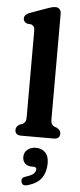

<svg xmlns="http://www.w3.org/2000/svg" viewBox="-66 -778 452 1089"><g transform="rotate(5 160.5 -233.0)"><path d="M237 -708.5V-109.5Q237 -89.5 242.2 -80.8Q247.5 -72 257 -67.5L271.5 -62.5Q294 -50.5 294 -30.5Q294 0 259 0H74Q39 0 39 -30.5Q39 -50.5 61.5 -62.5L76 -67.5Q85.5 -72 90.8 -80.8Q96 -89.5 96 -109.5V-598Q96 -616 90.5 -623.2Q85 -630.5 75.5 -634L52.5 -636Q31 -644.5 31 -664Q31 -686 61.5 -697.5L147 -728.5Q165.5 -735 178.8 -739.2Q192 -743.5 205 -743.5Q220 -743.5 228.5 -733.8Q237 -724 237 -708.5ZM151 169.5Q124.5 169.5 110.5 155.5Q96.5 141.5 96.5 119Q96.5 93 116 77Q135.5 61 163.5 61Q195.5 61 216.5 81.2Q237.5 101.5 237.5 143Q237.5 192.5 213.8 226.8Q190 261 134 276.5Q104.5 285 98.5 260Q93 237 120 229Q153 219 164.5 207.5Q176 196 176 183Q176 169.5 160.5 169.5Z"/></g></svg>

Font: Fraunces 9pt S100 SemiBold
Style: Regular
Weight: 600
Version: Version 1.000; ttfautohint (v1.8.3)